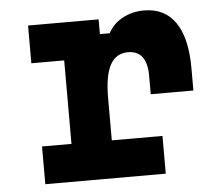

<svg xmlns="http://www.w3.org/2000/svg" viewBox="-48 -687 846 740"><g transform="rotate(-5 375.0 -317.0)"><path d="M85 -615H358V-558H396Q415 -594 452 -614Q489 -634 535 -634Q615 -634 656.5 -573.5Q698 -513 698 -396V-310H533V-382Q533 -479 459 -479Q413 -479 390.5 -437.5Q368 -396 368 -310V-146H564V0H98V-146H212V-469H85Z"/></g></svg>

Font: Martian Mono SemiExpanded
Style: Bold
Weight: 700
Width: 6
Designer: Roman Shamin
Foundry: Evil Martians
Version: Version 1.000